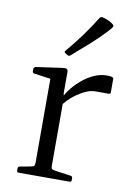

<svg xmlns="http://www.w3.org/2000/svg" viewBox="-85 -805 599 859"><g transform="rotate(10 214.5 -375.0)"><path d="M128 0V-319H202V0ZM405 -426Q405 -418 397 -418H340Q330 -418 320.5 -416.5Q311 -415 300 -411Q271 -399 242.5 -377Q214 -355 193 -325L189 -350Q197 -374 215.5 -399.5Q234 -425 260 -447.5Q286 -470 315.5 -483.5Q345 -497 374 -497Q405 -497 405 -488ZM61 0Q53 0 53 -9V-18Q53 -27 62 -28L110 -37Q122 -39 125 -43Q128 -47 128 -59V-180H202V-57Q202 -46 205.5 -42.5Q209 -39 222 -37L293 -27Q301 -26 301 -17V-8Q301 0 292 0ZM128 -319V-465L146 -436L53 -449Q45 -450 45 -459V-469Q45 -476 54 -479L174 -496Q187 -498 192.5 -495Q198 -492 198 -481V-385L202 -368V-319ZM198 -557Q193 -552 185 -556L174 -563Q167 -568 173 -574Q208 -615 239 -657.5Q270 -700 297 -744Q302 -751 310 -750Q320 -748 332.5 -743Q345 -738 355 -731Q361 -727 363.5 -723.5Q366 -720 363 -714.5Q360 -709 351 -699Q316 -661 277.5 -626.5Q239 -592 198 -557Z"/></g></svg>

Font: Hahmlet Light
Style: Regular
Weight: 300
Designer: Minjoo Ham & Mark Frömberg
Foundry: hypertype
Version: Version 1.002